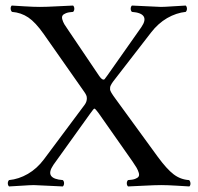

<svg xmlns="http://www.w3.org/2000/svg" viewBox="-20 -670 717 695"><path d="M551.3 -102.1Q584 -57.6 608.4 -39.1Q633.3 -20 664.6 -18.1Q668.9 -13.7 669.4 -6.6Q669.9 0.5 665.5 4.9Q656.7 4.4 621.3 2.2Q585.9 0 563.5 0Q541 0 500.2 2.2Q459.5 4.4 443.4 4.9Q439 0.5 439 -6.6Q439 -13.7 443.4 -18.1Q460 -19 469.2 -22.5Q478.5 -25.9 481.7 -31Q484.9 -36.1 482.2 -44.9Q479.5 -53.7 474.6 -62.5Q470.2 -69.8 460 -85L336.4 -261.2Q325.2 -276.9 321.3 -276.9Q319.3 -276.9 305.7 -257.8L173.3 -73.2Q155.8 -47.4 164.8 -33.9Q173.8 -20.5 207.5 -18.1Q211.9 -13.7 211.9 -6.6Q211.9 0.5 207.5 4.9Q187.5 4.4 150.6 2.2Q113.8 0 102.5 0Q90.3 0 58.1 2.2Q25.9 4.4 12.7 4.9Q8.3 0.5 8.3 -6.6Q8.3 -13.7 12.7 -18.1Q47.9 -21.5 80.8 -40.5Q113.8 -59.6 138.7 -92.8L286.6 -291Q294.4 -301.8 294.4 -314Q294.4 -320.8 292 -325.7Q290.5 -330.1 280.3 -344.2L138.2 -546.9Q108.4 -589.4 82.3 -606.9Q56.2 -624.5 23.4 -627Q19 -631.3 18.6 -638.4Q18.1 -645.5 22.5 -649.9Q31.2 -649.4 66.7 -647.2Q102.1 -645 124.5 -645Q147 -645 187.7 -647.2Q228.5 -649.4 244.6 -649.9Q249 -645.5 249 -638.4Q249 -631.3 244.6 -627Q228 -626 218.8 -622.3Q209.5 -618.7 206.3 -613.5Q203.1 -608.4 205.6 -599.6Q208 -590.8 213.1 -582Q218.3 -573.2 228 -559.6L338.4 -396Q348.1 -381.8 354.5 -381.8Q357.4 -381.8 358.9 -383.8L368.7 -397L491.7 -571.8Q508.8 -596.7 500 -610.6Q491.2 -624.5 457.5 -627Q453.1 -631.3 453.1 -638.4Q453.1 -645.5 457.5 -649.9Q477.5 -649.4 514.4 -647.2Q551.3 -645 562.5 -645Q574.7 -645 606.9 -647.2Q639.2 -649.4 652.3 -649.9Q656.7 -645.5 656.7 -638.4Q656.7 -631.3 652.3 -627Q618.2 -623.5 585 -604.5Q552.2 -585.4 526.4 -551.8L389.6 -375Q384.3 -367.7 381.6 -362.3Q378.9 -356.9 378.7 -354.5Q378.4 -352.1 378.4 -346.2Q378.4 -338.9 398.4 -312Z"/></svg>

Font: Linux Libertine Display G
Style: Regular
Weight: 400
Designer: Philipp H. Poll
Foundry: Philipp H. Poll
Version: Version 5.0.9